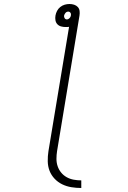

<svg xmlns="http://www.w3.org/2000/svg" viewBox="-20 -755 640 959"><path d="M386 184Q361 184 336.5 180Q312 176 290.5 165.5Q269 155 252.5 137.5Q236 120 227.5 98Q219 76 218.5 50.5Q218 25 222 0L325 -621Q321 -620 316.5 -620Q312 -620 307 -620Q296 -620 285 -623Q274 -626 266.5 -634Q259 -642 257 -653.5Q255 -665 257 -677Q259 -689 265 -700.5Q271 -712 281 -720Q291 -728 303 -731.5Q315 -735 327 -735Q339 -735 350 -731.5Q361 -728 368.5 -720Q376 -712 377.5 -700.5Q379 -689 377 -677L265 0Q262 19 262 38.5Q262 58 268 75.5Q274 93 285.5 107Q297 121 313 130Q329 139 348 142.5Q367 146 386 146ZM314 -658Q321 -658 327 -664Q333 -670 334 -677Q336 -685 332 -691Q328 -697 321 -697Q313 -697 307.5 -691Q302 -685 300 -677Q299 -670 303 -664Q307 -658 314 -658Z"/></svg>

Font: Iosevka Curly Slab XLtExObl
Style: Regular
Weight: 200
Width: 7
Italic angle: -9°
Monospace: yes
Designer: Belleve Invis
Foundry: Belleve Invis
Version: Version 11.0.0; ttfautohint (v1.8.3)